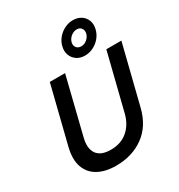

<svg xmlns="http://www.w3.org/2000/svg" viewBox="-218 -1090 1156 1243"><g transform="rotate(-30 359.5 -468.5)"><path d="M286.7 10Q206.7 10 152.5 -20Q98.3 -50 77.9 -108.8Q57.5 -167.5 79.2 -253.3L184.2 -675H298.3L195 -257.5Q175 -180.8 204.2 -138.8Q233.3 -96.7 308.3 -96.7Q384.2 -96.7 434.2 -139.6Q484.2 -182.5 502.5 -256.7L606.7 -675H719.2L610 -236.7Q580 -115 493.3 -52.5Q406.7 10 286.7 10ZM468.3 -708.3Q432.5 -708.3 407.5 -725.4Q382.5 -742.5 371.7 -771.2Q360.8 -800 370 -835Q377.5 -866.7 399.2 -892.1Q420.8 -917.5 450.4 -932.1Q480 -946.7 511.7 -946.7Q548.3 -946.7 573.8 -929.6Q599.2 -912.5 609.6 -883.8Q620 -855 610.8 -820Q602.5 -787.5 581.2 -762.5Q560 -737.5 530.4 -722.9Q500.8 -708.3 468.3 -708.3ZM476.7 -772.5Q500 -772.5 519.2 -788.3Q538.3 -804.2 545 -827.5Q550 -850.8 538.8 -866.7Q527.5 -882.5 504.2 -882.5Q481.7 -882.5 461.7 -866.7Q441.7 -850.8 435 -827.5Q429.2 -804.2 441.3 -788.3Q453.3 -772.5 476.7 -772.5Z"/></g></svg>

Font: Funnel Sans Medium
Style: Italic
Weight: 500
Italic angle: -14.036°
Version: Version 1.000; Beta; Release 5; Build 24; ttfautohint (v1.8.